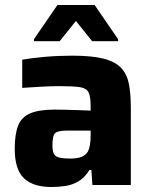

<svg xmlns="http://www.w3.org/2000/svg" viewBox="-20 -741 606 769"><path d="M186 8Q113 8 76 -27Q39 -62 39 -145Q39 -203 52.5 -237.5Q66 -272 101 -287Q136 -302 200 -302Q212 -302 237 -301.5Q262 -301 291 -300Q320 -299 343 -298V-317Q343 -355 334.5 -371.5Q326 -388 299.5 -392Q273 -396 218 -396Q184 -396 140 -393.5Q96 -391 69 -389V-502Q110 -509 161.5 -513.5Q213 -518 270 -518Q350 -518 397 -505.5Q444 -493 467 -467Q490 -441 497 -401.5Q504 -362 504 -308V0H350L346 -60H338Q319 -29 294 -14.5Q269 0 241 4Q213 8 186 8ZM262 -106Q289 -106 306 -112.5Q323 -119 332 -134Q343 -155 343 -199V-218H250Q212 -218 201 -208Q190 -198 190 -160Q190 -138 195 -126.5Q200 -115 215 -110.5Q230 -106 262 -106ZM116 -576V-584L210 -721H359L453 -584V-576H349L284 -657L219 -576Z"/></svg>

Font: Saira
Style: Bold
Weight: 700
Designer: Hector Gatti with collaboration of the Omnibus-Type team
Foundry: Omnibus-Type
Version: Version 1.100; ttfautohint (v1.8.3)